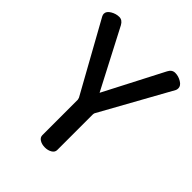

<svg xmlns="http://www.w3.org/2000/svg" viewBox="-205 -850 968 968"><g transform="rotate(45 279.0 -365.5)"><path d="M227 -35V-288Q227 -290 224 -299L17 -672Q13 -680 13 -687Q13 -705 35 -718Q57 -731 80 -731Q102 -731 115 -707L280 -390L444 -707Q456 -731 479 -731Q502 -731 523.5 -718Q545 -705 545 -687Q545 -678 542 -672L335 -299Q333 -293 333 -288V-35Q333 -19 317 -9.5Q301 0 280 0Q258 0 242.5 -9.5Q227 -19 227 -35Z"/></g></svg>

Font: Dosis
Style: SemiBold
Weight: 600
Designer: Edgar Tolentino, Pablo Impallari, Igino Marini
Foundry: Edgar Tolentino, Pablo Impallari, Igino Marini
Version: Version 1.007